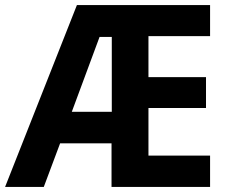

<svg xmlns="http://www.w3.org/2000/svg" viewBox="-21 -734 898 754"><path d="M804 0H417V-171H215L151 0H-1L281 -714H804V-592H562V-431H788V-310H562V-123H804ZM261 -295H418V-589H370Z"/></svg>

Font: Noto Sans SemiCondensed
Style: Regular
Weight: 400
Width: 4
Version: Version 2.013